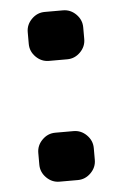

<svg xmlns="http://www.w3.org/2000/svg" viewBox="-44 -553 374 586"><g transform="rotate(-5 143.0 -260.0)"><path d="M171 -150Q194 -150 211 -133Q228 -116 228 -93V-57Q228 -34 211 -17Q194 0 171 0H115Q92 0 75 -17Q58 -34 58 -57V-93Q58 -116 75 -133Q92 -150 115 -150ZM171 -520Q194 -520 211 -503Q228 -486 228 -463V-427Q228 -404 211 -387Q194 -370 171 -370H115Q92 -370 75 -387Q58 -404 58 -427V-463Q58 -486 75 -503Q92 -520 115 -520Z"/></g></svg>

Font: Rounded Mplus 1c Black
Style: Regular
Weight: 900
Version: Version 1.059.20150529